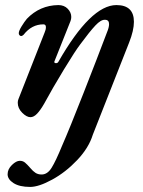

<svg xmlns="http://www.w3.org/2000/svg" viewBox="-20 -447 562 757"><path d="M10 240Q10 220 27 203.5Q44 187 58 187Q70 187 78.5 194Q87 201 100 216Q110 228 120 234.5Q130 241 144 241Q167 241 183.5 214.5Q200 188 225 127Q254 61 309.5 -80.5Q365 -222 402 -320Q410 -339 410 -352Q410 -369 394 -369Q378 -370 356 -346.5Q334 -323 297 -273Q277 -247 232 -173Q187 -99 154 -38Q139 -12 126 1.5Q113 15 100 15Q85 15 67.5 -2.5Q50 -20 50 -42Q50 -50 53 -57L156 -319Q161 -330 161 -340Q161 -351 151 -351Q105 -351 73 -310Q68 -305 63 -305Q60 -305 57 -308Q54 -311 54 -316Q54 -325 65 -343Q76 -361 86 -373Q137 -426 210 -427Q233 -427 247 -412.5Q261 -398 261 -380Q261 -372 258 -364L195 -206L194 -203Q194 -198 201 -198Q207 -198 210 -203Q338 -427 439 -427Q508 -427 508 -361Q508 -327 489 -279L346 84Q330 136 284.5 184Q239 232 186 261Q133 290 99 290Q57 290 33.5 275Q10 260 10 240Z"/></svg>

Font: EB Garamond SemiBold
Style: Italic
Weight: 600
Italic angle: -17.2°
Designer: Georg Duffner and Octavio Pardo
Foundry: Georg Duffner
Version: Version 1.000